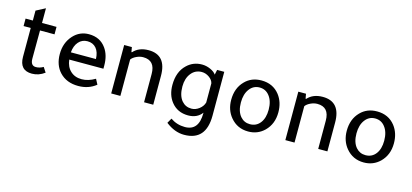

<svg xmlns="http://www.w3.org/2000/svg" viewBox="-64 -1069 3732 1738"><g transform="rotate(15 1801.5 -200.5)"><path d="M196 -384 195 -120Q195 -54 245 -54Q280 -54 314 -74L344 -28Q289 13 225 13Q109 13 109 -114V-384H42V-454H110V-547L196 -592V-454H332V-384Z M840 -198H520Q527 -132 568 -93.5Q609 -55 673 -55Q735 -55 799 -93L825 -44Q755 12 659 12Q549 12 484 -57Q424 -121 424 -225Q424 -331 489 -402Q548 -466 634 -466Q739 -466 795 -387Q840 -324 840 -228ZM517 -265H752Q750 -330 719.5 -365.5Q689 -401 637 -401Q587 -401 554.5 -364Q522 -327 517 -265Z M1046 -409H1051Q1102 -466 1193 -466Q1360 -466 1360 -270V0H1274V-265Q1274 -392 1162 -392Q1131 -392 1099 -377Q1067 -362 1052 -341V0H966V-454H1038Z M1818 -43V-48Q1773 12 1689 12Q1588 12 1530 -62Q1481 -124 1481 -218Q1481 -342 1553 -410Q1611 -466 1694 -466Q1734 -466 1773 -448.5Q1812 -431 1827 -407L1837 -454H1904V-43Q1904 191 1699 191Q1610 191 1526 125L1552 79Q1613 121 1688 121Q1818 121 1818 -43ZM1818 -143V-323Q1811 -354 1778.5 -377Q1746 -400 1709 -400Q1648 -400 1610 -352Q1572 -304 1572 -228Q1572 -141 1612 -95Q1647 -55 1702 -55Q1740 -55 1773.5 -80.5Q1807 -106 1818 -143Z M2252 12Q2149 12 2085 -65Q2030 -131 2030 -226Q2030 -336 2097 -404Q2157 -466 2251 -466Q2359 -466 2421 -387Q2472 -321 2472 -226Q2472 -117 2402 -48Q2340 12 2252 12ZM2250 -56Q2310 -56 2345.5 -102Q2381 -148 2381 -226Q2381 -307 2343 -355Q2308 -400 2251 -400Q2193 -400 2157 -352Q2121 -304 2121 -226Q2121 -142 2161 -96Q2196 -56 2250 -56Z M2678 -409H2683Q2734 -466 2825 -466Q2992 -466 2992 -270V0H2906V-265Q2906 -392 2794 -392Q2763 -392 2731 -377Q2699 -362 2684 -341V0H2598V-454H2670Z M3335 12Q3232 12 3168 -65Q3113 -131 3113 -226Q3113 -336 3180 -404Q3240 -466 3334 -466Q3442 -466 3504 -387Q3555 -321 3555 -226Q3555 -117 3485 -48Q3423 12 3335 12ZM3333 -56Q3393 -56 3428.5 -102Q3464 -148 3464 -226Q3464 -307 3426 -355Q3391 -400 3334 -400Q3276 -400 3240 -352Q3204 -304 3204 -226Q3204 -142 3244 -96Q3279 -56 3333 -56Z"/></g></svg>

Font: TajawalTap Med
Style: Regular
Weight: 500
Designer: Boutros Fonts
Foundry: Created by Boutros International 2017
Version: Version 2.700